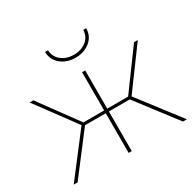

<svg xmlns="http://www.w3.org/2000/svg" viewBox="-154 -891 1088 1065"><g transform="rotate(-30 389.5 -358.5)"><path d="M727 0 526 -263 544 -271 752 0ZM27 0 235 -271 253 -263 52 0ZM235 -257 43 -517H67L253 -263ZM233 -254V-272H386V-254ZM379 0V-517H399V0ZM391 -254V-272H546V-254ZM545 -257 526 -263 712 -517H736ZM389 -604Q335 -604 297 -634.5Q259 -665 257 -717H276Q278 -674 310.5 -648.5Q343 -623 389 -623Q436 -623 468.5 -648.5Q501 -674 502 -717H521Q520 -665 481.5 -634.5Q443 -604 389 -604Z"/></g></svg>

Font: Montserrat Thin
Style: Regular
Weight: 100
Designer: Julieta Ulanovsky
Foundry: Julieta Ulanovsky
Version: Version 9.000